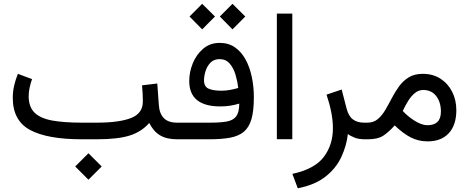

<svg xmlns="http://www.w3.org/2000/svg" viewBox="-20 -745 2509 1027"><path d="M453.1 74.7 523.9 145.5 453.1 216.3 382.3 145.5ZM739.7 -288.6 821.3 -298.3 829.6 -184.1Q832.5 -137.7 856.2 -113.3Q879.9 -88.9 927.2 -88.9H939V0H927.2Q872.1 0 836.7 -20.8Q801.3 -41.5 778.3 -87.4Q737.8 -40.5 674.6 -20.3Q611.3 0 499 0H417.5Q233.4 0 140.9 -49.8Q48.3 -99.6 48.3 -222.2Q48.3 -255.9 55.9 -288.1Q63.5 -320.3 75.7 -350.1L151.4 -321.8Q143.6 -300.3 138.4 -275.9Q133.3 -251.5 133.3 -229.5Q133.8 -172.4 165.5 -141.8Q197.3 -111.3 260.3 -100.1Q323.2 -88.9 417.5 -88.9H499Q615.7 -88.9 679.9 -113.3Q744.1 -137.7 744.1 -202.1Q744.1 -222.2 742.9 -245.1Q741.7 -268.1 739.7 -288.6Z M1223.6 -724.6 1292 -656.7 1223.6 -587.9 1155.8 -656.7ZM1061.5 -724.6 1129.9 -656.7 1061.5 -587.9 993.7 -656.7ZM1105 -88.9Q1160.2 -88.9 1194.1 -95.2Q1228 -101.6 1243.9 -123.3Q1259.8 -145 1259.8 -190.9Q1235.8 -183.6 1211.2 -179.7Q1186.5 -175.8 1158.2 -175.8Q992.2 -175.8 992.2 -312Q992.2 -358.9 1011 -405.8Q1029.8 -452.6 1066.4 -484.1Q1103 -515.6 1155.3 -515.6Q1203.1 -515.6 1237.5 -491.2Q1272 -466.8 1294.2 -425.5Q1316.4 -384.3 1327.1 -332.3Q1337.9 -280.3 1337.9 -225.1Q1337.9 -152.3 1325 -107.7Q1312 -63 1283.7 -39.8Q1255.4 -16.6 1210 -8.3Q1164.6 0 1099.1 0H919.4V-88.9ZM1165 -259.8Q1187.5 -259.8 1209.7 -263.9Q1231.9 -268.1 1254.4 -274.4Q1250.5 -309.1 1240 -344.7Q1229.5 -380.4 1209 -404.5Q1188.5 -428.7 1154.3 -428.7Q1124 -428.7 1105.7 -409.7Q1087.4 -390.6 1079.3 -364.3Q1071.3 -337.9 1071.3 -315.4Q1071.3 -281.7 1095.5 -270.8Q1119.6 -259.8 1165 -259.8Z M1543.5 -672.4V-0.5H1460.9V-672.4Z M1932.6 0Q1898.9 0 1876.2 -9Q1853.5 -18.1 1840.8 -28.3Q1833.5 35.6 1805.4 95.5Q1777.3 155.3 1721.2 199.7Q1665 244.1 1572.8 262.2L1543.9 185.1Q1663.1 159.2 1711.9 94.5Q1760.7 29.8 1760.7 -58.6Q1760.7 -100.1 1751.7 -145.8Q1742.7 -191.4 1726.6 -238.8L1807.6 -266.1L1834 -164.1Q1844.7 -123 1868.2 -106Q1891.6 -88.9 1927.2 -88.9H1945.8V0Z M2267.1 11.2Q2218.3 11.2 2177 -10Q2135.7 -31.2 2091.3 -74.2Q2059.6 -38.6 2030.3 -19.3Q2001 0 1947.8 0H1926.3V-88.9H1945.3Q1978 -88.9 2000.5 -107.7Q2022.9 -126.5 2040.5 -156.2Q2058.1 -186 2075.4 -219.5Q2092.8 -252.9 2114.3 -282.7Q2135.7 -312.5 2166.3 -331.3Q2196.8 -350.1 2241.7 -350.1Q2295.9 -350.1 2336.2 -324Q2376.5 -297.9 2398.7 -253.9Q2420.9 -210 2420.9 -155.8Q2420.9 -76.2 2380.6 -32.5Q2340.3 11.2 2267.1 11.2ZM2243.7 -263.7Q2219.2 -263.7 2199.2 -247.3Q2179.2 -231 2163.1 -205.1Q2147 -179.2 2134.3 -151.4Q2163.6 -120.6 2194.8 -101.1Q2234.9 -75.2 2266.1 -75.2Q2338.4 -75.2 2338.4 -147.9Q2338.4 -198.7 2313.2 -231.2Q2288.1 -263.7 2243.7 -263.7Z"/></svg>

Font: Vazirmatn UI NL
Style: Regular
Weight: 400
Designer: Saber Rastikerdar
Foundry: Saber Rastikerdar
Version: Version 33.003